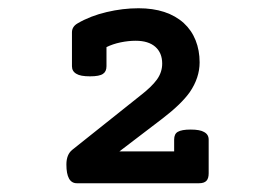

<svg xmlns="http://www.w3.org/2000/svg" viewBox="-20 -671 640 456"><path d="M232.9 -513.7Q232.9 -501 224.6 -495.6Q216.3 -489.7 193.8 -489.7Q170.9 -489.7 161.6 -495.6Q150.9 -501.5 150.9 -513.7V-594.2Q150.9 -607.9 164.6 -615.7Q194.8 -633.3 233.2 -642.3Q271.5 -651.4 309.1 -651.4Q377.4 -651.4 416.5 -616.2Q435.1 -599.1 444.6 -575.2Q454.1 -551.3 454.1 -522.9Q454.1 -486.3 430.7 -452.1Q410.6 -423.8 366.7 -390.1L263.7 -311.5H393.6V-339.4Q393.6 -353 402.3 -357.9Q411.6 -363.3 432.6 -363.3Q455.1 -363.3 464.8 -357.4Q475.6 -351.6 475.6 -339.4V-259.3Q475.6 -247.1 470.2 -241.5Q464.8 -235.8 452.6 -235.8H162.6Q137.7 -235.8 137.7 -280.3Q137.7 -304.2 151.9 -315.4L312.5 -443.4Q340.3 -464.8 352.8 -482.2Q365.2 -499.5 365.2 -520Q365.2 -545.4 348.9 -559.8Q332.5 -574.2 302.2 -574.2Q284.7 -574.2 266.1 -570.3Q247.6 -566.4 232.9 -559.1Z"/></svg>

Font: Courier Prime SemiBold
Style: Regular
Weight: 600
Designer: Alan Dague-Greene
Foundry: Quote-Unquote Apps
Version: Version 1.202